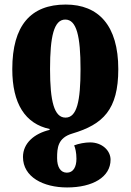

<svg xmlns="http://www.w3.org/2000/svg" viewBox="-20 -570 574 844"><path d="M269 -550C115 -550 34 -458 34 -266C34 -114 91 -26 198 -3V1C131 17 81 59 81 120C81 208 170 254 275 254C388 254 466 208 466 132C466 92 429 56 376 56C354 56 327 61 306 69C311 81 316 101 316 128C316 164 302 189 274 189C246 189 231 164 231 125C231 80 234 36 298 17C433 -23 500 -88 500 -266C500 -458 413 -550 269 -550ZM267 -484C317 -484 334 -410 334 -266C334 -125 318 -53 268 -53C218 -53 200 -125 200 -266C200 -410 217 -484 267 -484Z"/></svg>

Font: Noto Serif Georgian ExtraCondensed Black
Style: Regular
Weight: 900
Width: 2
Designer: Monotype Design Team, Akaki Razmadze
Foundry: Google LLC
Version: Version 2.003